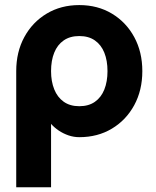

<svg xmlns="http://www.w3.org/2000/svg" viewBox="-20 -541 629 775"><path d="M45.5 -253.9V214.8H186.1V-41Q199.2 -26.1 217.3 -13.9Q235.4 -1.8 256.6 5.5Q277.9 12.7 300 12.7Q374.4 12.7 431.7 -21.8Q489.1 -56.2 521.8 -116.4Q554.5 -176.6 554.5 -253.9Q554.5 -331.2 521.8 -391.4Q489.1 -451.6 431.7 -486Q374.4 -520.5 300 -520.5Q225.8 -520.5 168.4 -486Q110.9 -451.6 78.2 -391.4Q45.5 -331.2 45.5 -253.9ZM186.1 -253.9Q186.1 -296.6 198.9 -328.4Q211.7 -360.2 237.1 -377.8Q262.5 -395.5 300 -395.5Q337.8 -395.5 363 -377.8Q388.3 -360.2 401.1 -328.4Q413.9 -296.6 413.9 -253.9Q413.9 -211.5 401.1 -179.6Q388.3 -147.7 363 -130Q337.8 -112.3 300 -112.3Q262.5 -112.3 237.1 -130.4Q211.7 -148.5 198.9 -180.5Q186.1 -212.4 186.1 -253.9Z"/></svg>

Font: Giphurs SC
Style: Regular
Weight: 400
Version: Version 0.920